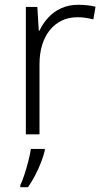

<svg xmlns="http://www.w3.org/2000/svg" viewBox="-20 -561 434 802"><path d="M307 -541Q326 -541 344.5 -539Q363 -537 379 -533L370 -480Q354 -484 338 -486.5Q322 -489 304 -489Q267 -489 238 -475Q209 -461 188 -435Q167 -409 156 -373Q145 -337 145 -292V0H88V-532H136L142 -433H145Q159 -463 181.5 -487.5Q204 -512 235.5 -526.5Q267 -541 307 -541ZM167 68Q162 90 151.5 117Q141 144 127 171Q113 198 97 221H65V212Q73 196 82 168.5Q91 141 98.5 111.5Q106 82 109 61H167Z"/></svg>

Font: Noto Sans Khmer Light
Style: Regular
Weight: 300
Version: Version 2.003